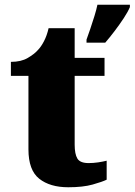

<svg xmlns="http://www.w3.org/2000/svg" viewBox="-20 -780 568 810"><path d="M268 10Q191 10 145.5 -26Q100 -62 100 -150V-460H26V-519Q69 -519 97 -535.5Q125 -552 139 -568Q153 -582 165.5 -606Q178 -630 185 -661H295V-536H421V-460H295V-170Q295 -130 306.5 -111Q318 -92 354 -92Q374 -92 394 -95Q414 -98 430 -102V-22Q412 -13 371 -1.5Q330 10 268 10ZM345 -613Q352 -632 361 -658.5Q370 -685 378.5 -712.5Q387 -740 391 -760H528V-750Q519 -729 501.5 -702.5Q484 -676 463.5 -649Q443 -622 424 -600H345Z"/></svg>

Font: Noto Rashi Hebrew Black
Style: Regular
Weight: 900
Version: Version 1.006